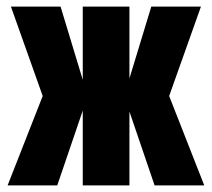

<svg xmlns="http://www.w3.org/2000/svg" viewBox="-20 -560 640 580"><path d="M3 0 109 -270 13 -540H163L230 -319V-540H371V-323L437 -540H587L491 -270L597 0H447L371 -223V0H230V-226L153 0Z"/></svg>

Font: Geist Mono Black
Style: Regular
Weight: 900
Monospace: yes
Designer: Basement.studio, Andrés Briganti, Mateo Zaragoza
Foundry: Basement.studio, Vercel, Andrés Briganti, Guido Ferreyra, Mateo Zaragoza
Version: Version 1.500; ttfautohint (v1.8.4.7-5d5b)